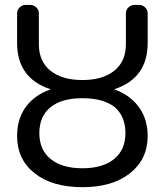

<svg xmlns="http://www.w3.org/2000/svg" viewBox="-20 -775 667 784"><path d="M448.2 -337.9Q401.4 -374 316.4 -374Q231.4 -374 186 -336.9Q140.6 -299.8 140.6 -231.4Q140.6 -163.1 187 -125.5Q233.4 -87.9 316.4 -87.9Q399.4 -87.9 445.8 -125.5Q492.2 -163.1 492.2 -231.4Q492.2 -299.8 448.2 -337.9ZM49.8 -599.6V-720.7Q49.8 -734.4 60.1 -744.6Q70.3 -754.9 84 -754.9H103.5Q118.2 -754.9 128.4 -744.6Q138.7 -734.4 138.7 -720.7V-594.7Q138.7 -524.4 186 -486.3Q233.4 -448.2 316.4 -448.2Q399.4 -448.2 446.8 -486.3Q494.1 -524.4 494.1 -594.7V-720.7Q494.1 -734.4 504.4 -744.6Q514.6 -754.9 529.3 -754.9H548.8Q562.5 -754.9 572.8 -744.6Q583 -734.4 583 -720.7V-599.6Q583 -456.1 448.2 -411.1Q447.3 -411.1 447.3 -410.2Q447.3 -409.2 448.2 -409.2Q504.9 -389.6 541 -345.7Q583 -293.9 583 -219.7Q583 -125 511.2 -67.9Q439.5 -10.7 316.4 -10.7Q193.4 -10.7 121.6 -67.4Q49.8 -124 49.8 -219.7Q49.8 -295.9 91.8 -346.7Q127.9 -389.6 184.6 -409.2Q185.5 -409.2 185.5 -410.2Q185.5 -411.1 184.6 -411.1Q49.8 -456.1 49.8 -599.6Z"/></svg>

Font: Gen Jyuu GothicL Regular
Style: Regular
Weight: 400
Designer: [Source Han Sans]
Ryoko NISHIZUKA  (kana & ideographs); Paul D. Hunt (Latin, Greek & Cyrillic); Wenlong ZHANG  (bopomofo
Version: Version 1.002.20150607